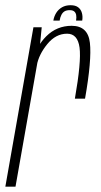

<svg xmlns="http://www.w3.org/2000/svg" viewBox="-41 -698 376 718"><path d="M239 -329H277Q302.5 -474 295.2 -537.8Q288 -601.5 227 -601.5Q171.5 -601.5 132.2 -562.5Q93 -523.5 84 -469.5L96.5 -453Q104 -494 135.8 -533Q167.5 -572 210 -572Q249.5 -572 256.5 -520Q263.5 -468 239 -329ZM-21 0H17L106 -504.5L115 -596H84ZM223 -678.5Q204.5 -678.5 191 -670.8Q177.5 -663 169.2 -649.8Q161 -636.5 158.5 -621H182Q184 -633.5 188.5 -642.2Q193 -651 200.2 -655.5Q207.5 -660 220 -660Q230.5 -660 236.2 -655.5Q242 -651 243.8 -642.2Q245.5 -633.5 243.5 -621H266.5Q269 -636.5 265.2 -649.8Q261.5 -663 251.2 -670.8Q241 -678.5 223 -678.5Z"/></svg>

Font: Anybody Condensed ExtraLight
Style: Italic
Weight: 250
Width: 3
Italic angle: -10°
Version: Version 1.113;gftools[0.9.25]